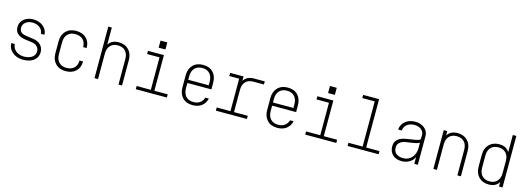

<svg xmlns="http://www.w3.org/2000/svg" viewBox="2 -1674 7195 2627"><g transform="rotate(15 3600.0 -360.0)"><path d="M301 10Q241 10 193.5 -11.5Q146 -33 117 -73.5Q88 -114 86 -169H136Q138 -129 160.5 -98.5Q183 -68 219.5 -51.5Q256 -35 301 -35Q342 -35 377.5 -47.5Q413 -60 435 -86Q457 -112 457 -152Q457 -188 431 -216.5Q405 -245 357 -252Q332 -256 306.5 -259Q281 -262 255 -266Q192 -274 151.5 -307Q111 -340 111 -403Q111 -452 136 -487Q161 -522 203 -541Q245 -560 296 -560Q353 -560 397.5 -538Q442 -516 468 -479Q494 -442 495 -396H445Q439 -455 395.5 -485Q352 -515 296 -515Q236 -515 198.5 -484Q161 -453 161 -409Q161 -386 168.5 -367Q176 -348 198 -335Q220 -322 262 -316Q287 -312 312 -309Q337 -306 362 -302Q412 -295 444 -272.5Q476 -250 491.5 -219Q507 -188 507 -155Q507 -101 479.5 -64Q452 -27 405.5 -8.5Q359 10 301 10Z M902 10Q811 10 758 -44.5Q705 -99 705 -190V-360Q705 -451 758.5 -505.5Q812 -560 902 -560Q993 -560 1046.5 -508.5Q1100 -457 1100 -370H1050Q1050 -438 1010.5 -476Q971 -514 902 -514Q834 -514 794.5 -473.5Q755 -433 755 -360V-190Q755 -118 794.5 -77Q834 -36 902 -36Q971 -36 1010.5 -74.5Q1050 -113 1050 -180H1100Q1100 -93 1046.5 -41.5Q993 10 902 10Z M1310 0V-730H1360V-487Q1381 -522 1417 -541Q1453 -560 1505 -560Q1594 -560 1647 -505.5Q1700 -451 1700 -360V0H1650V-360Q1650 -434 1611.5 -475Q1573 -516 1505 -516Q1437 -516 1398.5 -475Q1360 -434 1360 -360V0Z M1895 0V-45H2096V-505H1920V-550H2146V-45H2335V0ZM2050 -730H2146V-630H2050Z M2701 10Q2609 10 2557 -44.5Q2505 -99 2505 -190V-360Q2505 -451 2557.5 -505.5Q2610 -560 2701 -560Q2792 -560 2843.5 -505.5Q2895 -451 2895 -360V-265H2555V-190Q2555 -118 2593 -76Q2631 -34 2701 -34Q2757 -34 2793.5 -61Q2830 -88 2844 -135H2894Q2879 -68 2828.5 -29Q2778 10 2701 10ZM2555 -310H2845V-360Q2845 -432 2807.5 -474Q2770 -516 2701 -516Q2631 -516 2593 -474.5Q2555 -433 2555 -360Z M3029 0V-45H3224V-505H3084V-550H3274V-487Q3295 -522 3331 -541Q3367 -560 3419 -560H3572V-516H3419Q3351 -516 3312.5 -475Q3274 -434 3274 -360V-45H3469V0Z M3901 10Q3809 10 3757 -44.5Q3705 -99 3705 -190V-360Q3705 -451 3757.5 -505.5Q3810 -560 3901 -560Q3992 -560 4043.5 -505.5Q4095 -451 4095 -360V-265H3755V-190Q3755 -118 3793 -76Q3831 -34 3901 -34Q3957 -34 3993.5 -61Q4030 -88 4044 -135H4094Q4079 -68 4028.5 -29Q3978 10 3901 10ZM3755 -310H4045V-360Q4045 -432 4007.5 -474Q3970 -516 3901 -516Q3831 -516 3793 -474.5Q3755 -433 3755 -360Z M4295 0V-45H4496V-505H4320V-550H4546V-45H4735V0ZM4450 -730H4546V-630H4450Z M4895 0V-45H5096V-685H4920V-730H5146V-45H5335V0Z M5662 10Q5580 10 5533 -35Q5486 -80 5486 -154Q5486 -210 5517.5 -243.5Q5549 -277 5605 -293Q5616 -296 5639 -300Q5662 -304 5688.5 -308.5Q5715 -313 5738 -316.5Q5761 -320 5772 -321Q5798 -326 5819 -333.5Q5840 -341 5840 -369V-409Q5840 -453 5802.5 -484Q5765 -515 5705 -515Q5649 -515 5605.5 -485Q5562 -455 5556 -396H5506Q5508 -442 5533.5 -479Q5559 -516 5603.5 -538Q5648 -560 5705 -560Q5756 -560 5798 -541Q5840 -522 5865 -487Q5890 -452 5890 -403V0H5840V-97Q5821 -49 5771.5 -19.5Q5722 10 5662 10ZM5669 -35Q5722 -35 5760 -60Q5798 -85 5819 -127.5Q5840 -170 5840 -222V-300Q5824 -288 5793 -280.5Q5762 -273 5725.5 -268Q5689 -263 5657 -258.5Q5625 -254 5608 -247Q5578 -235 5557 -212.5Q5536 -190 5536 -150Q5536 -92 5573.5 -63.5Q5611 -35 5669 -35Z M6110 0V-550H6160V-487Q6181 -522 6217 -541Q6253 -560 6305 -560Q6394 -560 6447 -505.5Q6500 -451 6500 -360V0H6450V-360Q6450 -434 6411.5 -475Q6373 -516 6305 -516Q6237 -516 6198.5 -475Q6160 -434 6160 -360V0Z M7090 0H7040V-63Q7019 -28 6983 -9Q6947 10 6895 10Q6807 10 6753.5 -44.5Q6700 -99 6700 -190V-360Q6700 -451 6753.5 -505.5Q6807 -560 6895 -560Q6947 -560 6983 -541Q7019 -522 7040 -487V-730H7090ZM6895 -516Q6827 -516 6788.5 -475Q6750 -434 6750 -360V-190Q6750 -117 6788.5 -75.5Q6827 -34 6895 -34Q6963 -34 7001.5 -75.5Q7040 -117 7040 -190V-360Q7040 -434 7001.5 -475Q6963 -516 6895 -516Z"/></g></svg>

Font: Tiny Thin
Style: Regular
Weight: 100
Monospace: yes
Designer: Philipp Nurullin, Konstantin Bulenkov
Foundry: JetBrains
Version: Version 2.251; ttfautohint (v1.8.4.7-5d5b)